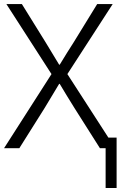

<svg xmlns="http://www.w3.org/2000/svg" viewBox="-23 -738 620 956"><path d="M-2.9 0 233.4 -369.1 8.8 -717.8H85.9L204.1 -527.3Q204.1 -527.3 271.5 -416H274.4Q287.1 -437.5 311 -475.6Q335 -513.7 343.8 -527.3L460.9 -717.8H538.1L312.5 -369.1L550.8 0H474.6L347.7 -200.2Q334 -221.7 307.6 -265.1Q281.2 -308.6 274.4 -320.3H271.5Q203.1 -207 199.2 -200.2L73.2 0ZM502.9 -52.7H557.6V198.2H502.9Z"/></svg>

Font: Gothic A1 Light
Style: Regular
Weight: 300
Version: Version 2.50